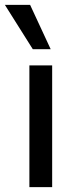

<svg xmlns="http://www.w3.org/2000/svg" viewBox="-41 -764 312 784"><path d="M79 0V-497H172V0ZM93 -563 -21 -744H82L166 -563Z"/></svg>

Font: Nunito Sans 7pt Condensed Medium
Style: Regular
Weight: 500
Width: 3
Designer: Vernon Adams
Foundry: Vernon Adams
Version: Version 3.101;gftools[0.9.27]